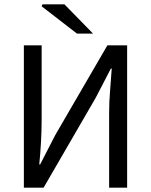

<svg xmlns="http://www.w3.org/2000/svg" viewBox="-20 -865 696 885"><path d="M90 0V-656H172V-317Q172 -265 169 -211Q166 -157 161 -107H165L235 -243L475 -656H566V0H483V-343Q483 -396 487.5 -448Q492 -500 495 -549H491L421 -414L181 0ZM335 -710 172 -836 176 -845H277L409 -710Z"/></svg>

Font: Source Sans 3
Style: Regular
Weight: 400
Designer: Paul D. Hunt
Foundry: Adobe
Version: Version 3.046;hotconv 1.0.118;makeotfexe 2.5.65603